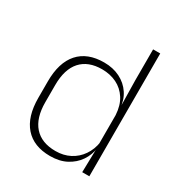

<svg xmlns="http://www.w3.org/2000/svg" viewBox="-161 -777 844 899"><g transform="rotate(30 261.0 -327.0)"><path d="M238 10Q149.5 10 102.2 -43.8Q55 -97.5 55 -199V-287.5Q55 -389.5 102.5 -443Q150 -496.5 240 -496.5Q288.5 -496.5 326.2 -477.5Q364 -458.5 386.5 -424.5Q409 -390.5 411.5 -344.5H424L409 -309.5Q406 -361 384 -395.2Q362 -429.5 326.5 -446.8Q291 -464 247.5 -464Q173 -464 133.2 -419.8Q93.5 -375.5 93.5 -290V-197.5Q93.5 -112.5 133.2 -67.8Q173 -23 248.5 -23Q292 -23 326 -40.8Q360 -58.5 382 -90.5Q404 -122.5 410.5 -164.5L423 -133H412Q406.5 -93.5 384.5 -61.2Q362.5 -29 325.8 -9.5Q289 10 238 10ZM407 0 410 -126.5 409 -140V-347L409.5 -359L407 -497.5V-664H445.5V0Z"/></g></svg>

Font: Anek Bangla
Style: Extra-light
Weight: 200
Designer: Sulekha Rajkumar (Bangla), Yesha Goshar (Latin)
Foundry: Ek Type
Version: Version 1.002;March 21, 2022;FontCreator 13.0.0.2683 64-bit